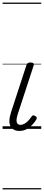

<svg xmlns="http://www.w3.org/2000/svg" viewBox="-20 -1000 340 1490"><path d="M131 16Q82 16 62 -19.5Q42 -55 66 -130L185 -494Q190 -506 196 -510.5Q202 -515 216 -515Q233 -515 239 -509Q245 -503 241 -491L118 -115Q104 -72 110 -51.5Q116 -31 138 -31Q155 -31 171 -40.5Q187 -50 200.5 -64.5Q214 -79 224 -94Q228 -101 235 -104Q242 -107 253 -100Q264 -94 265 -86.5Q266 -79 261 -71Q248 -50 229 -30Q210 -10 185.5 3Q161 16 131 16ZM0 460H300V470H0ZM0 -20H300V0H0ZM0 -505H300V-500H0ZM0 -980H300V-970H0Z"/></svg>

Font: Playwrite NO Guides
Style: Regular
Weight: 400
Designer: Veronika Burian, José Scaglione
Foundry: TypeTogether
Version: Version 1.003